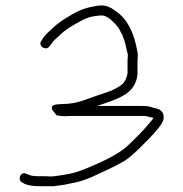

<svg xmlns="http://www.w3.org/2000/svg" viewBox="-20 -668 661 694"><path d="M159 -501 166 -510C173.5 -522 183.3 -528.3 193 -538C207.9 -552.9 221.2 -562.7 240 -574C263.7 -587.2 287 -603.8 318 -609L332 -611C336 -611.7 339.7 -612 343 -612C345.7 -612.7 350 -612.3 356 -611C375.4 -606.1 397 -581.8 408 -568C413.3 -560 416.7 -550 422 -542C423.3 -538 425.7 -531.7 429 -523C435.1 -506.2 436.3 -489.1 442 -472V-463C441.3 -457.7 441 -452.3 441 -447V-404C439.3 -390.3 434 -378.4 427 -369C420.7 -360.1 405.4 -352.4 397 -347.5C380 -337.6 352.9 -330.4 332 -323C292 -309.7 258.3 -292 206 -292C185 -290.5 157.3 -291.7 171 -268L185 -251C195.7 -249 206.3 -248 217 -248C227 -248.7 237.3 -249 248 -249H493C509.6 -249 513 -247 525 -244L535 -242C532.3 -237.3 527.3 -231 520 -223C505.1 -205.6 498.6 -197.6 483.5 -182.5L462 -161C454 -153 445.7 -145 437 -137C405.4 -110.7 361.7 -89 322 -72L294 -60C269.1 -49.6 240.2 -39.8 210 -36C194 -34 176.7 -30 161 -30C155 -30.7 148.7 -31 142 -31H122C109.8 -31 93.1 -31.9 85 -36L75 -40C54.2 -50.4 41.1 -16.5 61 -8L70 -3C83.8 2.8 102.4 5 122 5H158C173.7 6.4 182.4 3.4 196 2C219.9 -0.2 233.9 -5.5 255 -9C274.1 -13.4 291.8 -19.6 309 -27C350.1 -46 396.3 -65.8 434 -89C451.8 -101.3 471.9 -119.9 487 -135L509 -157C527.2 -175.2 552.4 -201.3 566 -224C578.4 -245.7 570.2 -269.4 549 -275L533 -279L519 -283C513 -284.3 504.3 -285 493 -285H331L343 -289C402.1 -310.1 471.3 -326.7 477 -401V-447C477 -458.1 479.4 -468.2 477 -479C466 -545 442 -600.2 394 -631C380.6 -640.8 361.1 -650.5 341 -648C335.7 -648 330.3 -647.3 325 -646C298 -641.5 277.8 -635.4 257 -625C224 -606.6 193.6 -589.6 168 -564C156 -553.5 145.7 -544.3 136 -531L130 -521C115.1 -503.1 146 -481.5 159 -501Z"/></svg>

Font: HoneyBee
Style: Lit
Weight: 300
Foundry: Cannot Into Space Fonts
Version: Version 0.89